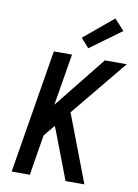

<svg xmlns="http://www.w3.org/2000/svg" viewBox="-104 -1055 809 1123"><g transform="rotate(10 300.0 -493.5)"><path d="M46 0 167 -735H275L224 -428L470 -735H600L325 -401L478 0H366L260 -278L248 -307L193 -240L154 0ZM362 -788 314 -842 488 -987 547 -923Z"/></g></svg>

Font: Iosevka SS04 SmBd Ex Obl
Style: Regular
Weight: 600
Width: 7
Italic angle: -9°
Monospace: yes
Designer: Belleve Invis
Foundry: Belleve Invis
Version: Version 19.0.0; ttfautohint (v1.8.4)